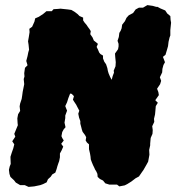

<svg xmlns="http://www.w3.org/2000/svg" viewBox="-20 -711 691 753"><path d="M92 22 77 15H59L42 5L35 -4L21 -17L17 -29L15 -45L18 -58L22 -68L21 -96L26 -112L32 -129L36 -145L28 -157L40 -175L36 -186L43 -203L50 -220L49 -228L48 -247L51 -263L59 -276L57 -294L59 -305L65 -323L67 -336L69 -351L73 -371L75 -381L73 -401L76 -411L75 -424L78 -445L88 -455L83 -472L88 -491L91 -506L94 -516L92 -536L90 -549L93 -566L96 -585L95 -598L106 -606L115 -626L118 -639L132 -645L149 -656L162 -667H183L190 -675L207 -676L217 -677L246 -674L260 -672L272 -665L284 -656L292 -648L306 -642V-631L312 -622L319 -614L325 -605L331 -597L336 -589L334 -577L343 -564L348 -552L357 -545L364 -539L359 -527L364 -517L369 -505L374 -499L384 -493V-482L389 -469L396 -459L401 -444L403 -433L406 -423L412 -409L418 -398L422 -413L427 -426L426 -434L433 -451L434 -467L432 -487L431 -501L443 -518L445 -529V-539L441 -551L446 -566L448 -582L453 -590L457 -600L459 -614L470 -628L476 -641L485 -651L502 -660L512 -674L525 -681H541L558 -691L579 -688L593 -684H598L609 -678L628 -670L636 -658L648 -648L649 -633L651 -622L648 -593V-572L645 -564L641 -547L639 -530L635 -516L629 -496L619 -488L627 -467L621 -456L617 -441L616 -427L607 -408L612 -394L608 -381L596 -363L601 -350L603 -338L589 -318L599 -308L591 -295L589 -272L588 -262L584 -245L585 -233L577 -216L579 -201L578 -186L571 -170L569 -148V-141L565 -123L566 -104L561 -77L555 -66L543 -45L536 -35L525 -19L512 -12L495 1L479 11L469 16L448 20L439 13H409L393 8L384 -3L372 -9L363 -17L362 -29L358 -38L353 -46L349 -55L345 -63L340 -75L336 -86L335 -97L333 -109L329 -126V-145L321 -152L316 -160L318 -173L313 -182L304 -194L301 -203L298 -215L295 -226V-236L290 -250L287 -265L291 -277L283 -292L279 -300L271 -312L266 -320L270 -334L261 -343L255 -344L248 -326L243 -310L236 -295L239 -287L243 -277L236 -258V-248L233 -230L237 -212L230 -204L224 -193L221 -177L224 -170L230 -160L220 -147L228 -136L222 -122L215 -109V-94L212 -79L209 -71L205 -59L202 -48L197 -34L185 -27L179 -18L168 -8L163 4L149 11L138 15L114 20Z"/></svg>

Font: Winky Rough ExtraBold
Style: Italic
Weight: 800
Italic angle: -8.97852°
Designer: Simon Atzbach
Foundry: typofactur
Version: Version 1.206; ttfautohint (v1.8.4.7-5d5b)